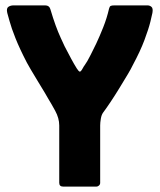

<svg xmlns="http://www.w3.org/2000/svg" viewBox="-20 -693 593 713"><path d="M363 -275Q357 -267 354.5 -252.5Q352 -238 352 -227V-14Q352 -8 347.5 -4Q343 0 338 0H215Q200 0 200 -14V-227Q200 -254 185 -281.5Q170 -309 160 -325Q157 -331 145.5 -350Q134 -369 120 -392Q106 -415 94.5 -434.5Q83 -454 80 -460Q53 -512 37.5 -551Q22 -590 15.5 -614.5Q9 -639 7 -645Q3 -662 11 -667.5Q19 -673 30 -673H148Q163 -673 167 -659Q177 -625 186.5 -599Q196 -573 205 -553.5Q214 -534 220 -521Q234 -494 244.5 -474.5Q255 -455 265 -439Q272 -428 276 -427Q280 -426 287 -439Q290 -445 294.5 -451Q299 -457 304.5 -466.5Q310 -476 317 -490Q325 -505 337.5 -531.5Q350 -558 363.5 -592Q377 -626 385 -661Q387 -669 391 -671Q395 -673 405 -673H528Q536 -673 542.5 -667.5Q549 -662 546 -645Q545 -639 538.5 -612.5Q532 -586 516.5 -544.5Q501 -503 473 -451Q467 -438 453.5 -415.5Q440 -393 423.5 -366Q407 -339 391 -315Q375 -291 363 -275Z"/></svg>

Font: Glory Thin ExtraBold
Style: Regular
Weight: 800
Version: Version 1.011